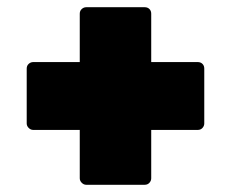

<svg xmlns="http://www.w3.org/2000/svg" viewBox="-20 -592 640 532"><path d="M219 -80Q212 -80 206.5 -85.5Q201 -91 201 -98V-232H72Q65 -232 59.5 -237.5Q54 -243 54 -250V-402Q54 -410 59.5 -415Q65 -420 72 -420H201V-554Q201 -562 206.5 -567Q212 -572 219 -572H381Q389 -572 394 -567Q399 -562 399 -554V-420H528Q536 -420 541 -415Q546 -410 546 -402V-250Q546 -243 541 -237.5Q536 -232 528 -232H399V-98Q399 -91 394 -85.5Q389 -80 381 -80Z"/></svg>

Font: LINE Seed Sans TH App Heavy
Style: Regular
Weight: 900
Designer: Dalton Maag Ltd | Thai characters by Cadson Demak Co.,Ltd.
Foundry: Dalton Maag Ltd
Version: Version 1.003